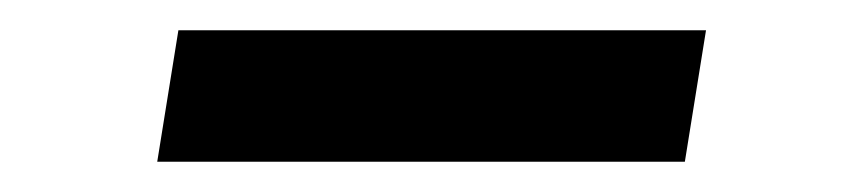

<svg xmlns="http://www.w3.org/2000/svg" viewBox="-20 -333 564 127"><path d="M84 -226 98 -313H447L433 -226Z"/></svg>

Font: Nunito Sans 7pt Expanded Medium
Style: Italic
Weight: 500
Width: 7
Italic angle: -9°
Designer: Vernon Adams
Foundry: Vernon Adams
Version: Version 3.101;gftools[0.9.27]